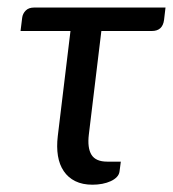

<svg xmlns="http://www.w3.org/2000/svg" viewBox="-20 -493 465 516"><path d="M39.6 -445.3Q41 -456.5 49.1 -464.6Q57.1 -472.7 71.3 -472.7H424.8L420.9 -439.5Q417 -409.7 388.2 -409.7H252.4L218.8 -131.8Q214.4 -95.7 225.8 -77.1Q237.3 -58.6 268.1 -58.6H304.7L301.3 -32.7Q300.3 -23.9 293.9 -17.3Q287.6 -10.7 277.6 -6.1Q267.6 -1.5 254.9 1Q242.2 3.4 228.5 3.4Q201.7 3.4 182.4 -6.1Q163.1 -15.6 151.4 -33Q139.6 -50.3 135.7 -74.2Q131.8 -98.1 135.3 -127.4L169.4 -409.7H35.2Z"/></svg>

Font: Carlito
Style: Italic
Weight: 400
Italic angle: -7°
Designer: Lukasz Dziedzic
Foundry: tyPoland Lukasz Dziedzic
Version: Version 1.104